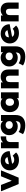

<svg xmlns="http://www.w3.org/2000/svg" viewBox="2512 -3114 794 5881"><g transform="rotate(-90 2909.5 -174.0)"><path d="M632 -542 408 0H212L-11 -542H184L314 -211L451 -542Z M1081 -183 1180 -79Q1103 9 950 9Q855 9 783 -27Q711 -63 671.5 -127Q632 -191 632 -272Q632 -352 671 -415.5Q710 -479 778.5 -515Q847 -551 932 -551Q1011 -551 1076.5 -518.5Q1142 -486 1181 -423.5Q1220 -361 1220 -275L833 -201Q864 -136 956 -136Q995 -136 1023.5 -147Q1052 -158 1081 -183ZM818 -298 1038 -341Q1028 -375 1000 -395.5Q972 -416 933 -416Q884 -416 853 -385.5Q822 -355 818 -298Z M1671 -551V-380Q1645 -383 1628 -383Q1567 -383 1532.5 -350Q1498 -317 1498 -249V0H1308V-542H1489V-477Q1518 -514 1564.5 -532.5Q1611 -551 1671 -551Z M2327 -542V-99Q2327 52 2245 127.5Q2163 203 2009 203Q1929 203 1859 185Q1789 167 1740 132L1809 -1Q1842 26 1892.5 41.5Q1943 57 1992 57Q2067 57 2102 24Q2137 -9 2137 -74V-92Q2082 -28 1976 -28Q1904 -28 1843 -60.5Q1782 -93 1746 -152.5Q1710 -212 1710 -290Q1710 -367 1746 -426.5Q1782 -486 1843 -518.5Q1904 -551 1976 -551Q2092 -551 2146 -476V-542ZM2139 -290Q2139 -339 2106 -369.5Q2073 -400 2021 -400Q1969 -400 1935.5 -369.5Q1902 -339 1902 -290Q1902 -241 1936 -210Q1970 -179 2021 -179Q2072 -179 2105.5 -210Q2139 -241 2139 -290Z M3022 -542V0H2841V-54Q2788 9 2681 9Q2607 9 2546.5 -25.5Q2486 -60 2450.5 -124Q2415 -188 2415 -272Q2415 -356 2450.5 -419.5Q2486 -483 2546.5 -517Q2607 -551 2681 -551Q2777 -551 2832 -495V-542ZM2835 -272Q2835 -332 2803 -366Q2771 -400 2721 -400Q2671 -400 2639 -366Q2607 -332 2607 -272Q2607 -211 2639 -176.5Q2671 -142 2721 -142Q2771 -142 2803 -176.5Q2835 -211 2835 -272Z M3721 -310V0H3531V-279Q3531 -390 3442 -390Q3393 -390 3363.5 -358Q3334 -326 3334 -262V0H3144V-542H3325V-483Q3357 -516 3401 -533.5Q3445 -551 3497 -551Q3598 -551 3659.5 -491Q3721 -431 3721 -310Z M4431 -542V-99Q4431 52 4349 127.5Q4267 203 4113 203Q4033 203 3963 185Q3893 167 3844 132L3913 -1Q3946 26 3996.5 41.5Q4047 57 4096 57Q4171 57 4206 24Q4241 -9 4241 -74V-92Q4186 -28 4080 -28Q4008 -28 3947 -60.5Q3886 -93 3850 -152.5Q3814 -212 3814 -290Q3814 -367 3850 -426.5Q3886 -486 3947 -518.5Q4008 -551 4080 -551Q4196 -551 4250 -476V-542ZM4243 -290Q4243 -339 4210 -369.5Q4177 -400 4125 -400Q4073 -400 4039.5 -369.5Q4006 -339 4006 -290Q4006 -241 4040 -210Q4074 -179 4125 -179Q4176 -179 4209.5 -210Q4243 -241 4243 -290Z M4968 -183 5067 -79Q4990 9 4837 9Q4742 9 4670 -27Q4598 -63 4558.5 -127Q4519 -191 4519 -272Q4519 -352 4558 -415.5Q4597 -479 4665.5 -515Q4734 -551 4819 -551Q4898 -551 4963.5 -518.5Q5029 -486 5068 -423.5Q5107 -361 5107 -275L4720 -201Q4751 -136 4843 -136Q4882 -136 4910.5 -147Q4939 -158 4968 -183ZM4705 -298 4925 -341Q4915 -375 4887 -395.5Q4859 -416 4820 -416Q4771 -416 4740 -385.5Q4709 -355 4705 -298Z M5772 -310V0H5582V-279Q5582 -390 5493 -390Q5444 -390 5414.5 -358Q5385 -326 5385 -262V0H5195V-542H5376V-483Q5408 -516 5452 -533.5Q5496 -551 5548 -551Q5649 -551 5710.5 -491Q5772 -431 5772 -310Z"/></g></svg>

Font: Montserrat Alternates ExtraBold
Style: Regular
Weight: 800
Designer: Julieta Ulanovsky
Foundry: Julieta Ulanovsky
Version: Version 7.200